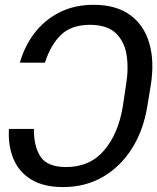

<svg xmlns="http://www.w3.org/2000/svg" viewBox="-20 -757 645 787"><path d="M16.6 -228.5H119.1Q118.2 -157.2 146.2 -114.7Q174.3 -72.3 251 -72.3Q348.6 -72.3 407 -140.9Q465.3 -209.5 483.4 -321.3L496.1 -405.3Q507.8 -474.1 499 -530.8Q490.2 -587.4 454.3 -621.3Q418.5 -655.3 347.7 -655.3Q272 -654.8 229.7 -613.8Q187.5 -572.8 164.1 -500H61.5Q80.1 -566.9 120.8 -620.6Q161.6 -674.3 222.9 -705.8Q284.2 -737.3 364.3 -737.3Q455.6 -737.3 512.9 -695.8Q570.3 -654.3 592 -579.8Q613.8 -505.4 597.7 -405.3L584 -322.3Q567.9 -222.2 520.5 -147.7Q473.1 -73.2 401.4 -31.7Q329.6 9.8 238.3 9.8Q159.2 9.8 108.6 -20.8Q58.1 -51.3 35.4 -105.2Q12.7 -159.2 16.6 -228.5Z"/></svg>

Font: Inter Display
Style: Italic
Weight: 400
Italic angle: -9.39999°
Designer: Rasmus Andersson
Foundry: rsms
Version: Version 4.000;git-a52131595